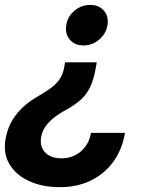

<svg xmlns="http://www.w3.org/2000/svg" viewBox="-45 -568 609 787"><path d="M351.6 -312.5 348.1 -292.5Q338.9 -238.3 322 -206.1Q305.2 -173.8 278.8 -152.8Q252.4 -131.8 214.4 -111.3Q175.8 -89.4 152.3 -63.5Q128.9 -37.6 123.5 -5.9Q119.1 20.5 128.4 40Q137.7 59.6 158 70.3Q178.2 81.1 206.5 81.1Q236.8 81.1 262 68.8Q287.1 56.6 304.7 33.2Q322.3 9.8 328.1 -23.4H467.3Q455.6 45.9 418.9 95.7Q382.3 145.5 326.4 172.4Q270.5 199.2 199.7 199.2Q129.4 199.2 75.4 174.8Q21.5 150.4 -5.4 106.4Q-32.2 62.5 -22.5 3.4Q-12.7 -54.7 21 -97.9Q54.7 -141.1 109.4 -172.4Q142.1 -191.4 164.6 -208Q187 -224.6 200.7 -245.6Q214.4 -266.6 219.2 -297.9L221.7 -312.5ZM324.7 -547.9Q360.8 -547.9 381.1 -524.2Q401.4 -500.5 395.5 -464.8Q389.6 -429.7 361.6 -405.8Q333.5 -381.8 296.9 -381.8Q261.2 -381.8 241 -405.8Q220.7 -429.7 226.6 -464.8Q231.9 -500.5 260.3 -524.2Q288.6 -547.9 324.7 -547.9Z"/></svg>

Font: Inter 24pt
Style: Bold Italic
Weight: 700
Italic angle: -9.3988°
Version: Version 4.001;git-66647c0bb